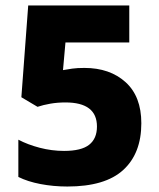

<svg xmlns="http://www.w3.org/2000/svg" viewBox="-20 -670 579 701"><path d="M288 -422Q381 -422 438.5 -370Q496 -318 496 -220Q496 -110 430 -49.5Q364 11 226 11Q175 11 128 2Q81 -7 47 -24V-160Q81 -142 125 -130.5Q169 -119 214 -119Q277 -119 305.5 -141.5Q334 -164 334 -208Q334 -296 219 -296Q190 -296 164 -291.5Q138 -287 117 -280L58 -315L83 -650H452V-515H219L210 -414Q226 -417 244 -419.5Q262 -422 288 -422Z"/></svg>

Font: Noto Sans Telugu SemiCondensed ExtraBold
Style: Regular
Weight: 800
Width: 4
Designer: Jelle Bosma - Monotype Design Team
Foundry: Monotype Imaging Inc.
Version: Version 2.005; ttfautohint (v1.8.4.7-5d5b)